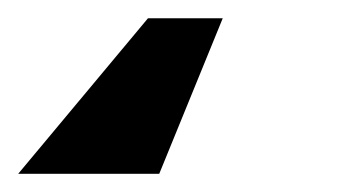

<svg xmlns="http://www.w3.org/2000/svg" viewBox="-47 30 367 208"><path d="M194.3 49.8 125.5 218.3H-27.3L113.3 49.8Z"/></svg>

Font: Inter 16pt ExtraBold
Style: Italic
Weight: 800
Italic angle: -9.3988°
Version: Version 4.001;git-66647c0bb